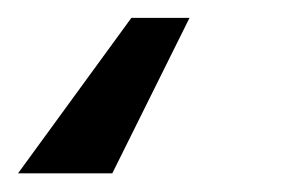

<svg xmlns="http://www.w3.org/2000/svg" viewBox="-55 16 322 211"><path d="M153.3 35.6 68.4 206.5H-35.2L89.4 35.6Z"/></svg>

Font: Inter Display Medium
Style: Italic
Weight: 500
Italic angle: -9.39999°
Designer: Rasmus Andersson
Foundry: rsms
Version: Version 4.000;git-a52131595